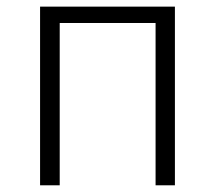

<svg xmlns="http://www.w3.org/2000/svg" viewBox="-20 -553 642 573"><path d="M99.6 0V-533.2H502V0H444.3V-484.4H158.2V0Z"/></svg>

Font: Taipei Sans TC Beta Light
Style: Regular
Weight: 300
Designer: JT Foundry
Foundry: JT Foundry
Version: Version 1.000